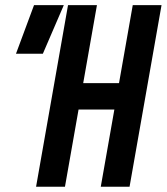

<svg xmlns="http://www.w3.org/2000/svg" viewBox="-20 -713 637 733"><path d="M364.7 0 486.8 -693.4H596.7L474.6 0ZM117.7 0 239.7 -693.4H350.1L228 0ZM195.8 -294.9 211.9 -395.5H521L504.9 -294.9ZM41 -507.8 109.9 -693.4H223.6L143.6 -507.8Z"/></svg>

Font: Cascadia Mono Medium
Style: Italic
Weight: 500
Italic angle: -10°
Monospace: yes
Designer: Aaron Bell
Foundry: Saja Typeworks
Version: Version 2407.024